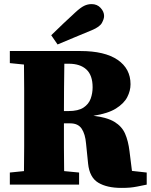

<svg xmlns="http://www.w3.org/2000/svg" viewBox="-20 -901 736 937"><path d="M230 -729Q259 -758 289 -786Q319 -814 347 -840Q373 -864 390.5 -872.5Q408 -881 427 -881Q454 -881 471 -862.5Q488 -844 488 -823Q488 -809 477.5 -789.5Q467 -770 429 -754Q386 -736 344.5 -719Q303 -702 261 -684ZM316 -590H294Q293 -529 292.5 -469Q292 -409 292 -359H314Q362 -359 387.5 -376Q413 -393 422.5 -419.5Q432 -446 432 -475Q432 -534 401.5 -562Q371 -590 316 -590ZM28 -593V-652H372Q491 -652 554 -609Q617 -566 617 -490Q617 -458 601 -427Q585 -396 546 -371.5Q507 -347 436 -336Q503 -328 539 -306Q575 -284 590.5 -248.5Q606 -213 612 -163L624 -67L696 -59V0Q667 6 649 9.5Q631 13 614.5 14.5Q598 16 572 16Q502 16 459.5 -9.5Q417 -35 410 -102L400 -200Q396 -247 378.5 -273Q361 -299 323 -299H292Q292 -238 292 -180.5Q292 -123 293 -66L366 -59V0H28V-59L97 -66Q98 -126 98 -187.5Q98 -249 98 -310V-342Q98 -403 98 -464Q98 -525 97 -586Z"/></svg>

Font: Source Serif 4 Black
Style: Regular
Weight: 900
Designer: Frank Grießhammer
Foundry: Adobe
Version: Version 4.005;hotconv 1.1.0;makeotfexe 2.6.0